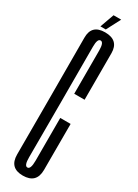

<svg xmlns="http://www.w3.org/2000/svg" viewBox="-207 -774 572 794"><g transform="rotate(30 79.0 -377.0)"><path d="M77 4Q141.5 4 141.8 -59.8Q142 -123.5 142 -280H92.5Q92.5 -116 92.5 -75.2Q92.5 -34.5 77 -34.5Q62 -34.5 62.2 -74.8Q62.5 -115 62.5 -339Q62.5 -563 62.2 -602Q62 -641 77 -641Q92.5 -641 92.5 -601.8Q92.5 -562.5 92.5 -395.5H142Q142 -555.5 142 -617.5Q142 -679.5 76.5 -679.5Q12.5 -679.5 13 -617.2Q13.5 -555 13.5 -339Q13.5 -124 13.5 -60Q13.5 4 77 4ZM47 -691H72.5L107.5 -758H71Z"/></g></svg>

Font: Anybody UltraCondensed Light
Style: Regular
Weight: 300
Width: 1
Version: Version 1.113;gftools[0.9.25]